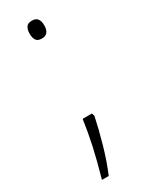

<svg xmlns="http://www.w3.org/2000/svg" viewBox="-179 -571 572 737"><g transform="rotate(-30 107.0 -203.0)"><path d="M77 -496Q77 -513 84 -524Q91 -535 109 -535Q127 -535 134.5 -524.5Q142 -514 142 -496Q142 -456 109 -456Q91 -456 84 -466.5Q77 -477 77 -496ZM135 -99Q124 -46 106.5 15.5Q89 77 67 129H37Q58 55 70 0Q82 -55 90 -111H131Z"/></g></svg>

Font: Noto Sans Georgian SemiCondensed ExtraLight
Style: Regular
Weight: 200
Width: 4
Designer: Monotype Design Team, Akaki Razmadze
Foundry: Google LLC
Version: Version 2.005; ttfautohint (v1.8.4.7-5d5b)